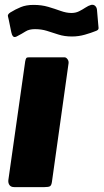

<svg xmlns="http://www.w3.org/2000/svg" viewBox="-20 -764 423 784"><path d="M192 -21Q190 -7 184 -3.5Q178 0 162 0H38Q25 0 19 -8Q13 -16 14 -28L83 -514Q85 -524 87.5 -527Q90 -530 99 -530H243Q250 -530 255.5 -522.5Q261 -515 260 -506ZM370 -637Q353 -630 327 -622.5Q301 -615 274 -615Q243 -615 218.5 -623Q194 -631 171.5 -638Q149 -645 123 -645Q99 -645 85 -636Q71 -627 48 -615Q38 -610 33 -616Q28 -622 26 -633L16 -682Q15 -689 12.5 -697Q10 -705 22 -713Q43 -726 65 -735Q87 -744 117 -744Q150 -744 177 -736Q204 -728 227.5 -719.5Q251 -711 272 -711Q289 -711 303 -718Q317 -725 329 -733Q341 -741 352 -744Q362 -746 368.5 -740Q375 -734 376 -724L381 -666Q382 -658 382.5 -649.5Q383 -641 370 -637Z"/></svg>

Font: Libre Franklin ExtraBold
Style: Italic
Weight: 800
Italic angle: -8°
Designer: Pablo Impallari, Rodrigo Fuenzalida, Nhung Nguyen
Foundry: Impallari Type
Version: Version 3.000